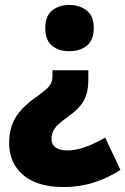

<svg xmlns="http://www.w3.org/2000/svg" viewBox="-20 -583 507 776"><path d="M337 -257Q337 -211 319.5 -178Q302 -145 256 -112Q213 -82 200.5 -63Q188 -44 188 -20Q188 1 205 13Q222 25 252 25Q316 25 405 -27L467 104Q415 137 358 155Q301 173 237 173Q131 173 74 124.5Q17 76 17 -5Q17 -65 42.5 -107.5Q68 -150 124 -189Q166 -219 179 -235Q192 -251 192 -274V-299H337ZM359 -470Q359 -421 331 -398.5Q303 -376 260 -376Q217 -376 190 -398.5Q163 -421 163 -470Q163 -518 190.5 -540.5Q218 -563 260 -563Q302 -563 330.5 -540.5Q359 -518 359 -470Z"/></svg>

Font: Noto Sans Gurmukhi SemiCondensed Black
Style: Regular
Weight: 900
Width: 4
Designer: Jelle Bosma - Monotype Design Team
Foundry: Monotype Imaging Inc.
Version: Version 2.004; ttfautohint (v1.8.4.7-5d5b)